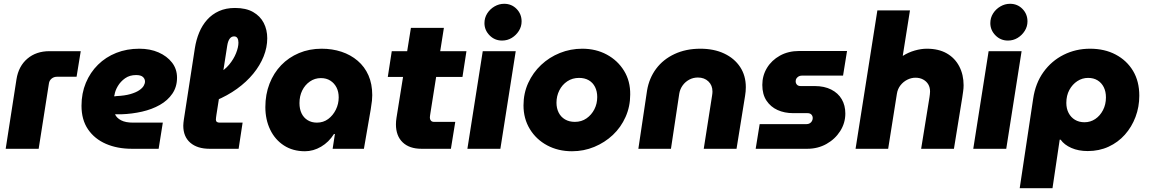

<svg xmlns="http://www.w3.org/2000/svg" viewBox="-20 -785 6064 1013"><path d="M10 0 67 -367Q78 -436 124.5 -475.5Q171 -515 241 -515H406L384 -380H280Q264 -380 252 -370Q240 -360 238 -344L184 0Z M676 0Q599 0 539 -26Q479 -52 444.5 -102.5Q410 -153 410 -227Q410 -293 433 -348Q456 -403 497 -443.5Q538 -484 593.5 -506Q649 -528 715 -528Q772 -528 816.5 -508.5Q861 -489 887.5 -455Q914 -421 914 -375Q914 -327 889.5 -291Q865 -255 823.5 -231.5Q782 -208 729.5 -196Q677 -184 620 -182Q611 -182 603 -182Q595 -182 587 -182Q595 -163 618.5 -150.5Q642 -138 682 -138H839L817 0ZM582 -277Q585 -277 588 -277Q591 -277 594 -278Q638 -280 667.5 -288.5Q697 -297 714 -308.5Q731 -320 738 -332Q745 -344 745 -355Q745 -369 734 -379Q723 -389 698 -389Q664 -389 640 -372Q616 -355 601.5 -330.5Q587 -306 584 -283Q583 -281 582.5 -279.5Q582 -278 582 -277Z M1086 0Q1021 0 984 -32Q947 -64 947 -122Q947 -130 948 -138Q949 -146 950 -154L1008 -530Q1015 -575 1031 -613.5Q1047 -652 1073 -681Q1099 -710 1135.5 -726.5Q1172 -743 1220 -743Q1278 -743 1315.5 -721.5Q1353 -700 1371.5 -664Q1390 -628 1390 -583Q1390 -535 1371 -487.5Q1352 -440 1316.5 -396.5Q1281 -353 1230.5 -316.5Q1180 -280 1117 -254L1131 -398Q1165 -415 1189 -444Q1213 -473 1225.5 -504.5Q1238 -536 1238 -560Q1238 -575 1232.5 -584Q1227 -593 1215 -593Q1201 -593 1192 -581Q1183 -569 1179 -545L1122 -180Q1121 -172 1120 -165.5Q1119 -159 1119 -154Q1119 -146 1124 -142Q1129 -138 1138 -138H1260L1239 0Z M1589 13Q1525 13 1478 -17.5Q1431 -48 1405.5 -101Q1380 -154 1380 -220Q1380 -287 1402 -343.5Q1424 -400 1463.5 -441Q1503 -482 1557.5 -505Q1612 -528 1677 -528Q1733 -528 1781.5 -512Q1830 -496 1867 -464.5Q1904 -433 1924 -387.5Q1944 -342 1944 -283Q1944 -269 1942.5 -254Q1941 -239 1936 -208L1900 0H1735L1747 -78H1742Q1715 -35 1674 -11Q1633 13 1589 13ZM1652 -138Q1686 -138 1711.5 -157Q1737 -176 1752 -206.5Q1767 -237 1767 -271Q1767 -301 1755.5 -323.5Q1744 -346 1723 -359.5Q1702 -373 1673 -373Q1641 -373 1615 -355Q1589 -337 1574.5 -307.5Q1560 -278 1560 -241Q1560 -210 1571 -187Q1582 -164 1603 -151Q1624 -138 1652 -138Z M2204 0Q2140 0 2104.5 -34Q2069 -68 2069 -129Q2069 -146 2072 -164L2148 -638H2322L2251 -189Q2248 -171 2248 -164Q2248 -155 2253.5 -148.5Q2259 -142 2270 -142H2382L2359 0ZM2026 -379 2047 -515H2441L2420 -379Z M2446 0 2527 -515H2701L2620 0ZM2629 -571Q2590 -571 2563 -598.5Q2536 -626 2536 -663Q2536 -691 2550.5 -714Q2565 -737 2589 -751Q2613 -765 2640 -765Q2679 -765 2705.5 -738Q2732 -711 2732 -672Q2732 -645 2717.5 -622Q2703 -599 2680 -585Q2657 -571 2629 -571Z M2998 13Q2925 13 2867 -18Q2809 -49 2775.5 -104Q2742 -159 2742 -229Q2742 -293 2767 -347.5Q2792 -402 2835 -442.5Q2878 -483 2934 -505.5Q2990 -528 3052 -528Q3124 -528 3181.5 -497Q3239 -466 3272.5 -411.5Q3306 -357 3305 -286Q3305 -223 3280.5 -168Q3256 -113 3213.5 -73Q3171 -33 3115.5 -10Q3060 13 2998 13ZM3013 -142Q3048 -142 3074.5 -160.5Q3101 -179 3116 -208.5Q3131 -238 3131 -273Q3131 -303 3119.5 -326Q3108 -349 3086.5 -361.5Q3065 -374 3035 -374Q3000 -374 2973 -356Q2946 -338 2931 -308Q2916 -278 2916 -243Q2916 -214 2927.5 -191Q2939 -168 2961 -155Q2983 -142 3013 -142Z M3348 0 3394 -308Q3405 -373 3442 -422.5Q3479 -472 3539 -500Q3599 -528 3675 -528Q3747 -528 3801 -502.5Q3855 -477 3885 -431.5Q3915 -386 3915 -325Q3915 -315 3914 -302.5Q3913 -290 3911 -279L3866 0H3693L3737 -281Q3738 -286 3738.5 -292.5Q3739 -299 3739 -302Q3739 -335 3717.5 -355.5Q3696 -376 3662 -376Q3637 -376 3616 -364.5Q3595 -353 3581.5 -334Q3568 -315 3564 -292L3520 0Z M3967 0 3988 -130H4234Q4245 -130 4252.5 -134.5Q4260 -139 4264 -146.5Q4268 -154 4268 -162Q4268 -173 4261 -180.5Q4254 -188 4240 -188H4165Q4119 -188 4082.5 -204.5Q4046 -221 4024 -254Q4002 -287 4002 -337Q4002 -386 4026.5 -426.5Q4051 -467 4095 -491.5Q4139 -516 4197 -516H4449L4428 -386H4210Q4200 -386 4193 -381.5Q4186 -377 4182 -371Q4178 -365 4178 -356Q4178 -346 4184.5 -338.5Q4191 -331 4204 -331H4278Q4329 -331 4365.5 -312.5Q4402 -294 4421 -261.5Q4440 -229 4440 -186Q4440 -136 4413 -93.5Q4386 -51 4340.5 -25.5Q4295 0 4239 0Z M4494 0 4609 -730H4781L4744 -497L4743 -490Q4773 -509 4806.5 -518.5Q4840 -528 4870 -528Q4932 -528 4975 -503.5Q5018 -479 5041 -435Q5064 -391 5064 -335Q5064 -319 5061.5 -302.5Q5059 -286 5057 -271L5013 0H4840L4884 -272Q4885 -279 4886 -287.5Q4887 -296 4887 -302Q4887 -324 4877.5 -340Q4868 -356 4850.5 -365.5Q4833 -375 4810 -375Q4788 -375 4767 -364.5Q4746 -354 4731 -335Q4716 -316 4712 -290L4666 0Z M5115 0 5196 -515H5370L5289 0ZM5298 -571Q5259 -571 5232 -598.5Q5205 -626 5205 -663Q5205 -691 5219.5 -714Q5234 -737 5258 -751Q5282 -765 5309 -765Q5348 -765 5374.5 -738Q5401 -711 5401 -672Q5401 -645 5386.5 -622Q5372 -599 5349 -585Q5326 -571 5298 -571Z M5360 208 5431 -264Q5443 -346 5485.5 -405Q5528 -464 5592 -496Q5656 -528 5731 -528Q5808 -528 5866.5 -497Q5925 -466 5958 -411Q5991 -356 5991 -280Q5991 -221 5971 -168Q5951 -115 5915 -74.5Q5879 -34 5829 -11Q5779 12 5719 12Q5670 12 5632.5 -4.5Q5595 -21 5576 -48H5571L5533 208ZM5702 -140Q5733 -140 5758.5 -157Q5784 -174 5799.5 -204Q5815 -234 5815 -271Q5815 -302 5803.5 -325Q5792 -348 5771 -361Q5750 -374 5721 -374Q5690 -374 5664 -357Q5638 -340 5622 -310.5Q5606 -281 5606 -242Q5606 -212 5618 -189Q5630 -166 5651.5 -153Q5673 -140 5702 -140Z"/></svg>

Font: MuseoModerno ExtraBold
Style: Italic
Weight: 800
Italic angle: -9°
Designer: Pablo Cosgaya, Héctor Gatti, Marcela Romero, and the Authors of The MuseoModerno Project.
Foundry: Omnibus-Type Team
Version: Version 1.003